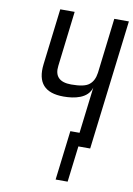

<svg xmlns="http://www.w3.org/2000/svg" viewBox="-92 -707 657 945"><g transform="rotate(10 237.0 -234.5)"><path d="M358 -298 330 -67H284L254 180H314L336 0H395L474 -649H401L368 -374C364 -346 354 -326 337 -313C321 -300 291 -294 248 -294C189 -294 163 -321 170 -374L203 -649H131L97 -368C86 -275 127 -229 221 -229C276 -229 342 -242 358 -298Z"/></g></svg>

Font: Gamestation Condensed
Style: Italic
Weight: 400
Width: 3
Designer: Jonas Hecksher
Foundry: Jonas Hecksher, Playtypeª, e-types AS
Version: Version 1.003